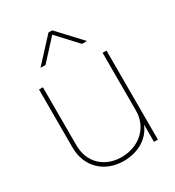

<svg xmlns="http://www.w3.org/2000/svg" viewBox="-179 -847 880 963"><g transform="rotate(-30 260.5 -366.0)"><path d="M255.9 7.8C333 7.8 404.8 -27.8 433.6 -100.1V0H456.1V-515.6H433.6V-179.7C433.6 -84 357.4 -14.6 255.9 -14.6C156.7 -14.6 87.9 -80.6 87.9 -179.7V-515.6H65.4V-179.7C65.4 -67.9 144 7.8 255.9 7.8ZM155.3 -606 260.3 -720.7 366.7 -606H395V-606.4L271 -739.7H249.5L126.5 -606.4V-606Z"/></g></svg>

Font: Raveo Display Display Thin
Style: Regular
Weight: 100
Designer: Jakub Foglar, Rasmus Andersson (Inter)
Foundry: Jakubfoglar.com
Version: Version 1.100;Glyphs 3.2.3 (3260)